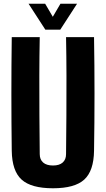

<svg xmlns="http://www.w3.org/2000/svg" viewBox="-20 -999 567 1029"><path d="M264 10Q147 10 95.8 -36.5Q44.5 -83 43 -191Q41 -342 41 -495.8Q41 -649.5 43 -800H193Q191 -699.5 190.8 -593Q190.5 -486.5 191.2 -380Q192 -273.5 193 -173Q193 -144 211.2 -128Q229.5 -112 264 -112Q298 -112 316 -128Q334 -144 334 -173Q335 -273.5 335.8 -380Q336.5 -486.5 336.2 -593Q336 -699.5 334 -800H484Q486.5 -649.5 486.5 -495.8Q486.5 -342 484 -191Q482.5 -83 431.5 -36.5Q380.5 10 264 10ZM223 -840 133 -979H222L263 -909L304 -979H393L303 -840Z"/></svg>

Font: Big Shoulders Text Thin Black
Style: Regular
Weight: 900
Version: Version 2.002